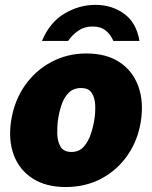

<svg xmlns="http://www.w3.org/2000/svg" viewBox="-20 -742 612 772"><path d="M244 10Q165 10 111.8 -24Q58.5 -58 35.8 -117.8Q13 -177.5 24.5 -255Q37 -336.5 79.8 -397.8Q122.5 -459 186.8 -493Q251 -527 327 -527Q408 -527 461 -491.8Q514 -456.5 536.2 -395Q558.5 -333.5 546.5 -255Q534.5 -178 493.2 -118.2Q452 -58.5 388.2 -24.2Q324.5 10 244 10ZM267.5 -131Q298 -131 316.8 -152.2Q335.5 -173.5 345.5 -204Q355.5 -234.5 359.5 -262Q364 -290 362.8 -319.2Q361.5 -348.5 349 -368.2Q336.5 -388 306 -388Q274.5 -388 255.5 -368.2Q236.5 -348.5 227 -319.2Q217.5 -290 213.5 -262Q209.5 -234.5 210.2 -204Q211 -173.5 223.5 -152.2Q236 -131 267.5 -131ZM363.5 -722.5Q299 -722.5 239.8 -687.8Q180.5 -653 148.8 -577.5H253.8Q271.5 -603 295.8 -619.2Q320.1 -635.5 352.1 -635.5Q385.1 -635.5 405 -619.2Q425 -603 435.8 -577.5H540.8Q528.4 -651 479 -686.8Q429.5 -722.5 363.5 -722.5Z"/></svg>

Font: Public Sans Black
Style: Italic
Weight: 900
Italic angle: -8°
Designer: The Public Sans project authors (U.S. Web Design System). Libre Franklin designed by Pablo Impallari and Rodrigo Fuenzal
Version: Version 1.007; ttfautohint (v1.8.1) -l 8 -r 50 -G 200 -x 14 